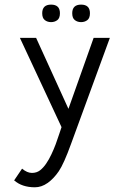

<svg xmlns="http://www.w3.org/2000/svg" viewBox="-20 -609 486 815"><path d="M73.7 106.9Q95.2 125 115.5 125Q135.7 125 149.9 114Q164.1 103 176 85.4Q188 67.9 198.2 46.1Q208.5 24.4 216.6 2.7Q224.6 -19 230.7 -38.1Q236.8 -57.1 241.2 -69.3L64.5 -448.2H133.3L270.5 -147L377.4 -448.2H446.3L281.7 1.5Q251 86.4 229.5 117.9Q208 149.4 182.1 167.7Q156.2 186 127.9 186Q73.7 186 40 156.7ZM324.2 -589.4Q361.8 -589.4 361.8 -552.7Q361.8 -532.2 350.8 -523.7Q339.8 -515.1 324.2 -515.1Q308.6 -515.1 297.6 -523.7Q286.6 -532.2 286.6 -552.7Q286.6 -589.4 324.2 -589.4ZM234.4 -552.7Q234.4 -532.2 223.4 -523.7Q212.4 -515.1 196.8 -515.1Q181.2 -515.1 170.2 -523.7Q159.2 -532.2 159.2 -552.7Q159.2 -589.4 196.8 -589.4Q234.4 -589.4 234.4 -552.7Z"/></svg>

Font: Meera
Style: Regular
Weight: 400
Designer: Hussain KH and Suresh P for Swathanthra Malayalam Computing (SMC)
Version: 7.0.0+20160512